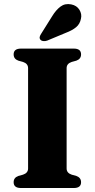

<svg xmlns="http://www.w3.org/2000/svg" viewBox="-20 -944 476 964"><path d="M314.5 -98Q314.5 -75.5 340 -67L363.5 -60.5Q387 -52 387 -29Q387 0 350.5 0H85.5Q48.5 0 48.5 -29Q48.5 -52 72 -60.5L95.5 -67Q121 -75.5 121 -98V-602Q121 -624.5 95.5 -633L72 -639.5Q48.5 -648 48.5 -671Q48.5 -700 85.5 -700H350.5Q387 -700 387 -671Q387 -648 363.5 -639.5L340 -633Q314.5 -624.5 314.5 -602ZM241.5 -862Q261 -894 283.8 -911Q306.5 -928 337.5 -922Q365.5 -916.5 378.8 -894.8Q392 -873 386.5 -850.5Q381.5 -823.5 362.2 -807.5Q343 -791.5 310 -779L216.5 -740Q208 -737 198.2 -737.8Q188.5 -738.5 183 -744.5Q177.5 -751.5 179.5 -759.2Q181.5 -767 187 -775Z"/></svg>

Font: Fraunces 9pt S000
Style: Bold
Weight: 700
Version: Version 1.000; ttfautohint (v1.8.3)